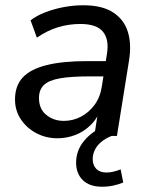

<svg xmlns="http://www.w3.org/2000/svg" viewBox="-20 -516 573 729"><path d="M198 9Q155 9 118.5 -10Q82 -29 59.5 -62.5Q37 -96 37 -138Q37 -190 66 -221.5Q95 -253 156 -268.5Q217 -284 312 -284H393L384 -226H322Q249 -226 207 -218.5Q165 -211 146.5 -193Q128 -175 128 -144Q128 -102 156 -79.5Q184 -57 222 -57Q257 -57 287.5 -73Q318 -89 339.5 -118.5Q361 -148 367 -190L386 -311Q395 -366 371 -395.5Q347 -425 285 -425Q241 -425 200 -412.5Q159 -400 120 -373L96 -439Q120 -457 152.5 -469.5Q185 -482 222 -489Q259 -496 296 -496Q367 -496 408.5 -469.5Q450 -443 465 -396.5Q480 -350 470 -287L424 0H338L355 -109H365Q352 -69 325.5 -42.5Q299 -16 266 -3.5Q233 9 198 9ZM368 193Q320 193 294.5 168Q269 143 269 102Q269 55 299.5 18.5Q330 -18 377 -37L404 0Q379 10 363 24Q347 38 339.5 54.5Q332 71 332 88Q332 111 345.5 125Q359 139 384 139Q397 139 410 136Q423 133 438 127L448 177Q431 184 410.5 188.5Q390 193 368 193Z"/></svg>

Font: Nunito Sans 12pt ExtraLight 12pt Medium
Style: Italic
Weight: 500
Italic angle: -9°
Version: Version 3.101;gftools[0.9.27]